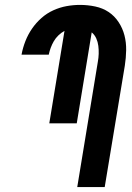

<svg xmlns="http://www.w3.org/2000/svg" viewBox="-20 -763 540 783"><path d="M407 0H295L379 -511Q382 -527 382.5 -543.5Q383 -560 381 -576Q379 -592 372.5 -606.5Q366 -621 354 -631L293 -260H181L243 -637Q230 -630 218.5 -619Q207 -608 199.5 -595Q192 -582 187 -568.5Q182 -555 179 -541V-540H68V-541Q73 -568 83.5 -595Q94 -622 110.5 -646Q127 -670 149 -689.5Q171 -709 197.5 -721Q224 -733 251.5 -738Q279 -743 306 -743Q338 -743 368.5 -736.5Q399 -730 423 -714Q447 -698 463.5 -673Q480 -648 487.5 -619Q495 -590 494.5 -558.5Q494 -527 489 -495Z"/></svg>

Font: Iosevka Term Curly Hv Obl
Style: Regular
Weight: 900
Italic angle: -9°
Designer: Belleve Invis
Foundry: Belleve Invis
Version: Version 32.3.0